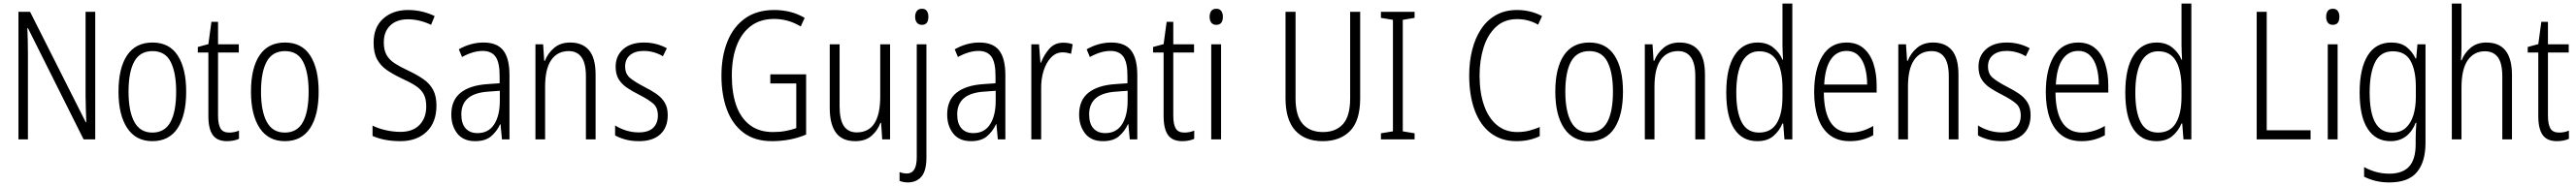

<svg xmlns="http://www.w3.org/2000/svg" viewBox="-20 -780 14389 1041"><path d="M512 0H447L136 -623H133Q134 -590 135 -555Q136 -520 136 -480V0H83V-714H148L459 -96H462Q461 -132 459.5 -172Q458 -212 458 -242V-714H512Z M1020 -267Q1020 -136 972.5 -63Q925 10 831 10Q739 10 690.5 -63.5Q642 -137 642 -267Q642 -399 690 -470.5Q738 -542 832 -542Q926 -542 973 -469Q1020 -396 1020 -267ZM698 -267Q698 -157 730.5 -97.5Q763 -38 831 -38Q900 -38 932 -96.5Q964 -155 964 -267Q964 -373 933.5 -433.5Q903 -494 832 -494Q762 -494 730 -435.5Q698 -377 698 -267Z M1260 -38Q1275 -38 1289.5 -41Q1304 -44 1315 -49V-3Q1302 3 1285 6.5Q1268 10 1248 10Q1193 10 1168.5 -24.5Q1144 -59 1144 -130V-486H1085V-517L1144 -533L1161 -658H1198V-532H1314V-486H1198V-133Q1198 -85 1211.5 -61.5Q1225 -38 1260 -38Z M1760 -267Q1760 -136 1712.5 -63Q1665 10 1571 10Q1479 10 1430.5 -63.5Q1382 -137 1382 -267Q1382 -399 1430 -470.5Q1478 -542 1572 -542Q1666 -542 1713 -469Q1760 -396 1760 -267ZM1438 -267Q1438 -157 1470.5 -97.5Q1503 -38 1571 -38Q1640 -38 1672 -96.5Q1704 -155 1704 -267Q1704 -373 1673.5 -433.5Q1643 -494 1572 -494Q1502 -494 1470 -435.5Q1438 -377 1438 -267Z M2418 -189Q2418 -95 2363 -42.5Q2308 10 2217 10Q2127 10 2061 -19V-77Q2093 -61 2134.5 -51.5Q2176 -42 2217 -42Q2286 -42 2323.5 -81Q2361 -120 2361 -185Q2361 -227 2346.5 -253.5Q2332 -280 2301.5 -300Q2271 -320 2222 -342Q2176 -364 2141 -388Q2106 -412 2086.5 -448Q2067 -484 2067 -541Q2067 -628 2121 -676Q2175 -724 2259 -724Q2302 -724 2340 -714.5Q2378 -705 2408 -690L2388 -641Q2355 -657 2322 -664.5Q2289 -672 2259 -672Q2196 -672 2160 -637.5Q2124 -603 2124 -543Q2124 -499 2139.5 -472Q2155 -445 2185 -425.5Q2215 -406 2258 -386Q2309 -362 2345 -337Q2381 -312 2399.5 -277Q2418 -242 2418 -189Z M2681 -542Q2757 -542 2791.5 -497.5Q2826 -453 2826 -359V0H2784L2776 -85H2774Q2755 -44 2723 -17Q2691 10 2634 10Q2568 10 2534.5 -33Q2501 -76 2501 -139Q2501 -219 2552.5 -260.5Q2604 -302 2700 -309L2771 -314V-355Q2771 -431 2748 -463Q2725 -495 2676 -495Q2623 -495 2561 -461L2543 -504Q2574 -522 2609 -532Q2644 -542 2681 -542ZM2706 -267Q2557 -257 2557 -140Q2557 -88 2581 -61.5Q2605 -35 2647 -35Q2709 -35 2740.5 -84Q2772 -133 2772 -216V-272Z M3165 -542Q3234 -542 3270.5 -498.5Q3307 -455 3307 -363V0H3253V-353Q3253 -425 3228.5 -459.5Q3204 -494 3157 -494Q3094 -494 3059.5 -444.5Q3025 -395 3025 -294V0H2971V-532H3014L3020 -440H3024Q3040 -482 3075.5 -512Q3111 -542 3165 -542Z M3710 -136Q3710 -67 3668.5 -28.5Q3627 10 3549 10Q3506 10 3472.5 0.5Q3439 -9 3416 -22V-78Q3442 -61 3476.5 -50Q3511 -39 3548 -39Q3602 -39 3628.5 -64.5Q3655 -90 3655 -134Q3655 -177 3629 -200Q3603 -223 3550 -250Q3512 -269 3482.5 -289Q3453 -309 3436 -336.5Q3419 -364 3419 -407Q3419 -467 3461 -504.5Q3503 -542 3577 -542Q3613 -542 3645.5 -533.5Q3678 -525 3705 -510L3683 -465Q3661 -479 3633 -487Q3605 -495 3576 -495Q3528 -495 3500 -472Q3472 -449 3472 -408Q3472 -367 3498.5 -344.5Q3525 -322 3579 -294Q3617 -275 3646 -255Q3675 -235 3692.5 -207Q3710 -179 3710 -136Z M4283 -364H4483V-27Q4439 -8 4390.5 1Q4342 10 4292 10Q4197 10 4134.5 -36.5Q4072 -83 4041 -165.5Q4010 -248 4010 -356Q4010 -465 4043.5 -548Q4077 -631 4142.5 -677.5Q4208 -724 4305 -724Q4351 -724 4393.5 -713.5Q4436 -703 4475 -680L4453 -632Q4416 -654 4379 -664Q4342 -674 4305 -674Q4227 -674 4174.5 -634.5Q4122 -595 4095 -524Q4068 -453 4068 -356Q4068 -261 4092.5 -190.5Q4117 -120 4168.5 -80.5Q4220 -41 4298 -41Q4336 -41 4368.5 -47Q4401 -53 4428 -63V-313H4283Z M4952 -532V0H4908L4902 -92H4898Q4882 -49 4848 -19.5Q4814 10 4758 10Q4684 10 4649.5 -37.5Q4615 -85 4615 -176V-532H4670V-186Q4670 -110 4694 -74.5Q4718 -39 4766 -39Q4897 -39 4897 -240V-532Z M5092 -686Q5092 -706 5101.5 -718.5Q5111 -731 5130 -731Q5149 -731 5157.5 -718.5Q5166 -706 5166 -686Q5166 -641 5130 -641Q5112 -641 5102 -653Q5092 -665 5092 -686ZM5053 241Q5038 241 5026 238.5Q5014 236 5005 232V183Q5025 191 5046 191Q5101 191 5101 100V-532H5155V102Q5155 175 5128 207.5Q5101 240 5053 241Z M5451 -542Q5527 -542 5561.5 -497.5Q5596 -453 5596 -359V0H5554L5546 -85H5544Q5525 -44 5493 -17Q5461 10 5404 10Q5338 10 5304.5 -33Q5271 -76 5271 -139Q5271 -219 5322.5 -260.5Q5374 -302 5470 -309L5541 -314V-355Q5541 -431 5518 -463Q5495 -495 5446 -495Q5393 -495 5331 -461L5313 -504Q5344 -522 5379 -532Q5414 -542 5451 -542ZM5476 -267Q5327 -257 5327 -140Q5327 -88 5351 -61.5Q5375 -35 5417 -35Q5479 -35 5510.5 -84Q5542 -133 5542 -216V-272Z M5919 -541Q5932 -541 5946 -539Q5960 -537 5972 -532L5963 -479Q5953 -482 5941 -484.5Q5929 -487 5916 -487Q5879 -487 5851.5 -458.5Q5824 -430 5809.5 -383.5Q5795 -337 5796 -282V0H5741V-532H5784L5792 -429H5795Q5811 -472 5841 -506.5Q5871 -541 5919 -541Z M6188 -542Q6264 -542 6298.5 -497.5Q6333 -453 6333 -359V0H6291L6283 -85H6281Q6262 -44 6230 -17Q6198 10 6141 10Q6075 10 6041.5 -33Q6008 -76 6008 -139Q6008 -219 6059.5 -260.5Q6111 -302 6207 -309L6278 -314V-355Q6278 -431 6255 -463Q6232 -495 6183 -495Q6130 -495 6068 -461L6050 -504Q6081 -522 6116 -532Q6151 -542 6188 -542ZM6213 -267Q6064 -257 6064 -140Q6064 -88 6088 -61.5Q6112 -35 6154 -35Q6216 -35 6247.5 -84Q6279 -133 6279 -216V-272Z M6596 -38Q6611 -38 6625.5 -41Q6640 -44 6651 -49V-3Q6638 3 6621 6.5Q6604 10 6584 10Q6529 10 6504.5 -24.5Q6480 -59 6480 -130V-486H6421V-517L6480 -533L6497 -658H6534V-532H6650V-486H6534V-133Q6534 -85 6547.5 -61.5Q6561 -38 6596 -38Z M6774 -731Q6793 -731 6802 -718.5Q6811 -706 6811 -686Q6811 -641 6774 -641Q6756 -641 6746.5 -653Q6737 -665 6737 -686Q6737 -706 6746 -718.5Q6755 -731 6774 -731ZM6801 -532V0H6746V-532Z M7578 -230Q7578 -105 7522 -47.5Q7466 10 7369 10Q7269 10 7215 -50Q7161 -110 7161 -230V-714H7217V-231Q7217 -132 7257 -86.5Q7297 -41 7370 -41Q7442 -41 7482 -85.5Q7522 -130 7522 -230V-714H7578Z M7882 0H7694V-34L7761 -45V-669L7694 -680V-714H7882V-680L7816 -669V-45L7882 -34Z M8455 -673Q8383 -673 8336.5 -629.5Q8290 -586 8267.5 -514.5Q8245 -443 8245 -357Q8245 -261 8270 -190Q8295 -119 8342 -80Q8389 -41 8455 -41Q8493 -41 8524.5 -49.5Q8556 -58 8581 -69V-18Q8555 -5 8522.5 2.5Q8490 10 8450 10Q8367 10 8308 -34.5Q8249 -79 8218 -162Q8187 -245 8187 -358Q8187 -434 8203.5 -500Q8220 -566 8253 -616.5Q8286 -667 8336.5 -695.5Q8387 -724 8454 -724Q8530 -724 8594 -690L8572 -642Q8518 -673 8455 -673Z M9046 -267Q9046 -136 8998.5 -63Q8951 10 8857 10Q8765 10 8716.5 -63.5Q8668 -137 8668 -267Q8668 -399 8716 -470.5Q8764 -542 8858 -542Q8952 -542 8999 -469Q9046 -396 9046 -267ZM8724 -267Q8724 -157 8756.5 -97.5Q8789 -38 8857 -38Q8926 -38 8958 -96.5Q8990 -155 8990 -267Q8990 -373 8959.5 -433.5Q8929 -494 8858 -494Q8788 -494 8756 -435.5Q8724 -377 8724 -267Z M9362 -542Q9431 -542 9467.5 -498.5Q9504 -455 9504 -363V0H9450V-353Q9450 -425 9425.5 -459.5Q9401 -494 9354 -494Q9291 -494 9256.5 -444.5Q9222 -395 9222 -294V0H9168V-532H9211L9217 -440H9221Q9237 -482 9272.5 -512Q9308 -542 9362 -542Z M9797 10Q9712 10 9667.5 -59Q9623 -128 9623 -262Q9623 -398 9669 -470Q9715 -542 9798 -542Q9851 -542 9886 -513.5Q9921 -485 9937 -446H9940Q9939 -468 9938 -488.5Q9937 -509 9937 -527V-760H9992V0H9948L9941 -89H9937Q9920 -48 9886.5 -19Q9853 10 9797 10ZM9806 -38Q9873 -38 9905 -90.5Q9937 -143 9937 -240V-286Q9937 -386 9905.5 -439.5Q9874 -493 9807 -493Q9744 -493 9711.5 -433.5Q9679 -374 9679 -261Q9679 -153 9709.5 -95.5Q9740 -38 9806 -38Z M10295 -542Q10353 -542 10390.5 -509.5Q10428 -477 10445.5 -422.5Q10463 -368 10463 -303V-262H10168Q10169 -152 10206 -95Q10243 -38 10317 -38Q10381 -38 10444 -75V-23Q10415 -7 10383 1.5Q10351 10 10313 10Q10245 10 10201 -24Q10157 -58 10135.5 -120Q10114 -182 10114 -264Q10114 -391 10160 -466.5Q10206 -542 10295 -542ZM10295 -495Q10240 -495 10207.5 -448Q10175 -401 10170 -307H10410Q10410 -359 10398 -402Q10386 -445 10360.5 -470Q10335 -495 10295 -495Z M10778 -542Q10847 -542 10883.5 -498.5Q10920 -455 10920 -363V0H10866V-353Q10866 -425 10841.5 -459.5Q10817 -494 10770 -494Q10707 -494 10672.5 -444.5Q10638 -395 10638 -294V0H10584V-532H10627L10633 -440H10637Q10653 -482 10688.5 -512Q10724 -542 10778 -542Z M11323 -136Q11323 -67 11281.5 -28.5Q11240 10 11162 10Q11119 10 11085.5 0.5Q11052 -9 11029 -22V-78Q11055 -61 11089.5 -50Q11124 -39 11161 -39Q11215 -39 11241.5 -64.5Q11268 -90 11268 -134Q11268 -177 11242 -200Q11216 -223 11163 -250Q11125 -269 11095.5 -289Q11066 -309 11049 -336.5Q11032 -364 11032 -407Q11032 -467 11074 -504.5Q11116 -542 11190 -542Q11226 -542 11258.5 -533.5Q11291 -525 11318 -510L11296 -465Q11274 -479 11246 -487Q11218 -495 11189 -495Q11141 -495 11113 -472Q11085 -449 11085 -408Q11085 -367 11111.5 -344.5Q11138 -322 11192 -294Q11230 -275 11259 -255Q11288 -235 11305.5 -207Q11323 -179 11323 -136Z M11589 -542Q11647 -542 11684.5 -509.5Q11722 -477 11739.5 -422.5Q11757 -368 11757 -303V-262H11462Q11463 -152 11500 -95Q11537 -38 11611 -38Q11675 -38 11738 -75V-23Q11709 -7 11677 1.5Q11645 10 11607 10Q11539 10 11495 -24Q11451 -58 11429.5 -120Q11408 -182 11408 -264Q11408 -391 11454 -466.5Q11500 -542 11589 -542ZM11589 -495Q11534 -495 11501.5 -448Q11469 -401 11464 -307H11704Q11704 -359 11692 -402Q11680 -445 11654.5 -470Q11629 -495 11589 -495Z M12026 10Q11941 10 11896.5 -59Q11852 -128 11852 -262Q11852 -398 11898 -470Q11944 -542 12027 -542Q12080 -542 12115 -513.5Q12150 -485 12166 -446H12169Q12168 -468 12167 -488.5Q12166 -509 12166 -527V-760H12221V0H12177L12170 -89H12166Q12149 -48 12115.5 -19Q12082 10 12026 10ZM12035 -38Q12102 -38 12134 -90.5Q12166 -143 12166 -240V-286Q12166 -386 12134.5 -439.5Q12103 -493 12036 -493Q11973 -493 11940.5 -433.5Q11908 -374 11908 -261Q11908 -153 11938.5 -95.5Q11969 -38 12035 -38Z M12586 0V-714H12642V-51H12887V0Z M13011 -731Q13030 -731 13039 -718.5Q13048 -706 13048 -686Q13048 -641 13011 -641Q12993 -641 12983.5 -653Q12974 -665 12974 -686Q12974 -706 12983 -718.5Q12992 -731 13011 -731ZM13038 -532V0H12983V-532Z M13338 -542Q13390 -542 13422 -517.5Q13454 -493 13474 -452H13477L13484 -532H13529V19Q13529 126 13481 183.5Q13433 241 13327 241Q13285 241 13250.5 232.5Q13216 224 13186 209V155Q13219 173 13253.5 182.5Q13288 192 13327 192Q13401 192 13437.5 152Q13474 112 13474 27V-4Q13474 -24 13475 -46Q13476 -68 13478 -93H13474Q13456 -45 13420.5 -17.5Q13385 10 13333 10Q13251 10 13206 -59Q13161 -128 13161 -263Q13161 -396 13206 -469Q13251 -542 13338 -542ZM13346 -493Q13278 -493 13247.5 -432Q13217 -371 13217 -263Q13217 -149 13248.5 -93.5Q13280 -38 13343 -38Q13390 -38 13419 -64.5Q13448 -91 13461.5 -136Q13475 -181 13475 -237V-294Q13475 -387 13445 -440Q13415 -493 13346 -493Z M13730 -518Q13730 -477 13727 -443H13731Q13746 -483 13781 -512.5Q13816 -542 13869 -542Q14012 -542 14012 -360V0H13958V-351Q13958 -427 13933 -460Q13908 -493 13861 -493Q13800 -493 13765 -443Q13730 -393 13730 -289V0H13676V-760H13730Z M14275 -38Q14290 -38 14304.5 -41Q14319 -44 14330 -49V-3Q14317 3 14300 6.5Q14283 10 14263 10Q14208 10 14183.5 -24.5Q14159 -59 14159 -130V-486H14100V-517L14159 -533L14176 -658H14213V-532H14329V-486H14213V-133Q14213 -85 14226.5 -61.5Q14240 -38 14275 -38Z"/></svg>

Font: Noto Sans Gujarati UI Condensed Light
Style: Regular
Weight: 300
Width: 3
Designer: Jelle Bosma - Monotype Design Team, Universal Thirst
Foundry: Monotype Imaging Inc.
Version: Version 2.106; ttfautohint (v1.8.4.7-5d5b)